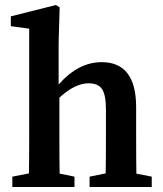

<svg xmlns="http://www.w3.org/2000/svg" viewBox="-20 -743 649 763"><path d="M522 -53 583 -41V0H336V-41L400 -54Q401 -103 401 -210V-307Q401 -366 385.5 -389Q370 -412 332 -412Q278 -412 216 -355V-210Q216 -103 217 -53L276 -41V0H29V-41L95 -54Q96 -104 96 -210V-629L23 -639V-678L202 -723L217 -714L213 -573V-407Q291 -496 384 -496Q521 -496 521 -317V-210Q521 -102 522 -53Z"/></svg>

Font: TypoPRO Source Serif Pro
Style: Regular
Weight: 600
Designer: Frank Grießhammer
Foundry: Adobe Systems Incorporated
Version: Version 1.017;PS 1.0;hotconv 1.0.79;makeotf.lib2.5.61930